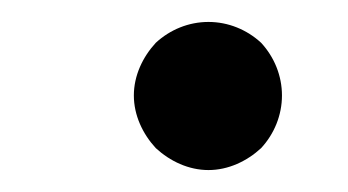

<svg xmlns="http://www.w3.org/2000/svg" viewBox="-20 -177 317 175"><path d="M237 -90C237 -108 230 -125 218 -138C205 -150 188 -157 170 -157C152 -157 135 -150 122 -138C110 -125 102 -108 102 -90C102 -72 110 -55 122 -42C135 -30 152 -22 170 -22C188 -22 205 -30 218 -42C230 -55 237 -72 237 -90Z"/></svg>

Font: Nupuram
Style: Regular
Weight: 400
Designer: Santhosh Thottingal (santhosh.thottingal@gmail.com)
Foundry: SMC
Version: Version 1.000